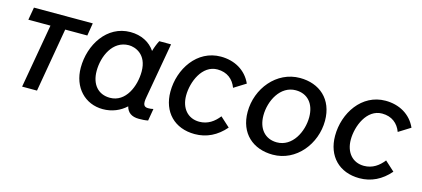

<svg xmlns="http://www.w3.org/2000/svg" viewBox="-49 -890 2765 1258"><g transform="rotate(15 1334.0 -260.5)"><path d="M48 -434H198L122 0H223L298 -434H448L462 -520H63Z M915 6C937 6 957 5 977 1L991 -81C979 -78 969 -77 956 -77C926 -77 917 -94 927 -146L993 -520H913C901 -497 891 -471 884 -446C849 -498 790 -529 716 -529C557 -529 461 -375 461 -220C461 -86 549 6 670 6C732 6 786 -17 827 -55C837 -16 865 6 915 6ZM728 -443C770 -443 853 -416 853 -298C853 -199 804 -78 696 -78C616 -78 567 -135 567 -226C567 -326 619 -443 728 -443Z M1294 8C1374 8 1443 -26 1499 -91L1434 -150C1402 -109 1360 -78 1302 -78C1224 -78 1175 -136 1175 -222C1175 -314 1226 -440 1330 -440C1396 -440 1439 -404 1459 -350L1539 -400C1502 -483 1423 -527 1330 -527C1169 -527 1069 -374 1069 -220C1069 -82 1157 8 1294 8Z M1823 6C1982 6 2097 -140 2097 -297C2097 -444 1999 -526 1867 -526C1708 -526 1592 -381 1592 -223C1592 -77 1689 6 1823 6ZM1828 -79C1748 -79 1698 -137 1698 -227C1698 -326 1756 -441 1861 -441C1942 -441 1991 -383 1991 -293C1991 -194 1933 -79 1828 -79Z M2411 8C2491 8 2560 -26 2616 -91L2551 -150C2519 -109 2477 -78 2419 -78C2341 -78 2292 -136 2292 -222C2292 -314 2343 -440 2447 -440C2513 -440 2556 -404 2576 -350L2656 -400C2619 -483 2540 -527 2447 -527C2286 -527 2186 -374 2186 -220C2186 -82 2274 8 2411 8Z"/></g></svg>

Font: Fixel Text 20240404 Medium
Style: Italic
Weight: 500
Width: 4
Italic angle: -10°
Designer: AlfaBravo + MacPaw
Foundry: Kyrylo Tkachov, Marchela Mozhyna, Serhii Makarenko, Maria Weinstein, Zakhar Kryvoshyya
Version: Version 1.211;Glyphs 3.2 (3225)